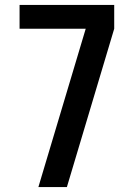

<svg xmlns="http://www.w3.org/2000/svg" viewBox="-20 -755 540 775"><path d="M135 0 146 -37 326 -639H59V-735H441V-639L250 0Z"/></svg>

Font: Iosevka Algr
Style: Bold
Weight: 700
Monospace: yes
Designer: Belleve Invis
Foundry: Belleve Invis
Version: Version 26.0.2; ttfautohint (v1.8.3)